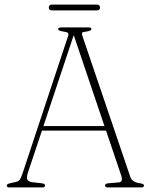

<svg xmlns="http://www.w3.org/2000/svg" viewBox="-20 -820 658 840"><path d="M177 -8.5Q177 0 165 0H21.5Q9.5 0 9.5 -8Q9.5 -15 23 -18L49 -24Q61.5 -26.5 67 -34.5Q72.5 -42.5 79.5 -64L277.5 -661Q281.5 -672 277.2 -676Q273 -680 257 -682Q234.5 -685.5 234.5 -692Q234.5 -700 247 -700H368Q380 -700 380 -692Q380 -685.5 358.5 -682Q343.5 -680.5 340.2 -677.5Q337 -674.5 340 -664.5L550.5 -45Q558 -22.5 593.5 -18Q610 -15.5 610 -8.5Q610 0 597.5 0H451.5Q439.5 0 439.5 -8.5Q439.5 -17 453.5 -18L499 -22Q520 -23.5 510 -53L444 -248.5H163.5L102 -64.5Q95.5 -44 99.5 -34.8Q103.5 -25.5 120 -23L163.5 -18Q177 -16.5 177 -8.5ZM170 -268.5H437L302.5 -666.5ZM193.5 -787Q193.5 -800 207.5 -800H403.5Q417.5 -800 417.5 -787Q417.5 -774.5 403.5 -774.5H207.5Q193.5 -774.5 193.5 -787Z"/></svg>

Font: Fraunces 72pt S050 Thin
Style: Regular
Weight: 100
Version: Version 1.000; ttfautohint (v1.8.3)